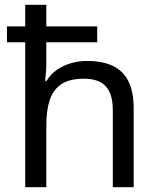

<svg xmlns="http://www.w3.org/2000/svg" viewBox="-20 -780 658 800"><path d="M173 -760V-670H385V-604H173V-517Q173 -498 171.5 -478.5Q170 -459 168 -443H174Q191 -471 217 -489Q243 -507 275 -516.5Q307 -526 342 -526Q407 -526 450 -505.5Q493 -485 515 -441.5Q537 -398 537 -329V0H450V-323Q450 -388 421 -420Q392 -452 330 -452Q270 -452 236 -429.5Q202 -407 187.5 -364Q173 -321 173 -258V0H85V-604H9V-670H85V-760Z"/></svg>

Font: Noto Sans Lao UI
Style: Regular
Weight: 400
Designer: Monotype Design Team
Foundry: Monotype Imaging Inc.
Version: Version 2.000